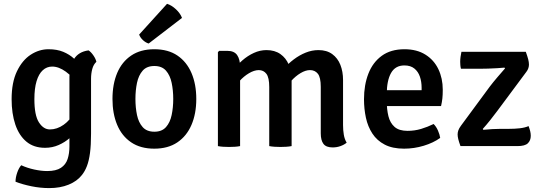

<svg xmlns="http://www.w3.org/2000/svg" viewBox="-20 -767 2837 1008"><path d="M486 -442.5Q471 -429 464.5 -405Q458 -381 458 -353.5V-65.5Q458 -5 452.5 36.2Q447 77.5 436.2 105.2Q425.5 133 409.5 152.5Q384.5 184.5 340.2 202.5Q296 220.5 238.5 220.5Q192 220.5 144.5 210.8Q97 201 61.5 187Q61.5 165.5 70 140.2Q78.5 115 91.5 100.5Q123 115 160 123Q197 131 227.5 131Q274.5 131 300 114Q325.5 97 335 67.8Q344.5 38.5 344.5 2V-366Q344.5 -417.5 368.2 -456.5Q392 -495.5 445 -502.5Q458 -494 470.2 -476.2Q482.5 -458.5 486 -442.5ZM41 -246.5Q41 -334.5 69 -392.8Q97 -451 141.2 -479.8Q185.5 -508.5 234.5 -508.5Q279.5 -508.5 312.2 -494.8Q345 -481 367.8 -460Q390.5 -439 406.5 -418L389.5 -319.5Q362.5 -364 325.5 -390.8Q288.5 -417.5 254 -417.5Q225.5 -417.5 204.5 -398.2Q183.5 -379 172 -341Q160.5 -303 160.5 -246Q160.5 -162 184.2 -124.8Q208 -87.5 242 -87.5Q279.5 -87.5 314.2 -112Q349 -136.5 369 -177L386.5 -90Q372 -66 346.8 -43.2Q321.5 -20.5 288.2 -5.8Q255 9 216.5 9Q157.5 9 118.8 -23.2Q80 -55.5 60.5 -113Q41 -170.5 41 -246.5Z M1010.5 -247.5Q1010.5 -170 985.2 -111.2Q960 -52.5 911 -19.5Q862 13.5 790 13.5Q717.5 13.5 668.5 -19.8Q619.5 -53 595 -111.8Q570.5 -170.5 570.5 -247.5Q570.5 -325 595.2 -383.8Q620 -442.5 669 -475.5Q718 -508.5 790 -508.5Q863 -508.5 911.8 -475.2Q960.5 -442 985.5 -383.2Q1010.5 -324.5 1010.5 -247.5ZM691 -247.5Q691 -202.5 699.2 -163.2Q707.5 -124 729 -99.8Q750.5 -75.5 790.5 -75.5Q830 -75.5 851.5 -99.8Q873 -124 881.2 -163.2Q889.5 -202.5 889.5 -247.5Q889.5 -292.5 881.2 -332Q873 -371.5 851.5 -396Q830 -420.5 790.5 -420.5Q750.5 -420.5 729 -396Q707.5 -371.5 699.2 -332Q691 -292.5 691 -247.5ZM857 -747Q881 -739.5 903.8 -718.2Q926.5 -697 935.5 -673L760.5 -538.5Q745 -543 730.8 -556Q716.5 -569 710.5 -585.5Z M1174 -500Q1209.5 -500 1225 -477.8Q1240.5 -455.5 1240.5 -416V0Q1229 2.5 1213.5 3.5Q1198 4.5 1182.5 4.5Q1167 4.5 1151.5 3.5Q1136 2.5 1124 0V-493L1130.5 -500ZM1393.5 -310Q1393.5 -359.5 1378.8 -379.2Q1364 -399 1338 -399Q1314 -398.5 1287 -382.5Q1260 -366.5 1237 -341Q1214 -315.5 1201.5 -286V-395.5Q1224 -425 1252.2 -449.8Q1280.5 -474.5 1312.8 -489.2Q1345 -504 1379 -504Q1422.5 -504 1452 -483.2Q1481.5 -462.5 1496.2 -427.2Q1511 -392 1511 -348V0Q1498.5 2.5 1483.2 3.5Q1468 4.5 1452.5 4.5Q1437 4.5 1421.5 3.5Q1406 2.5 1393.5 0ZM1664 -311Q1664 -360.5 1648.8 -379.8Q1633.5 -399 1607.5 -399Q1584.5 -399 1558 -383.2Q1531.5 -367.5 1507.8 -341Q1484 -314.5 1469 -283V-405.5Q1492.5 -432.5 1522.2 -455Q1552 -477.5 1585 -490.8Q1618 -504 1652 -504Q1695.5 -504 1724.2 -483Q1753 -462 1767 -426.5Q1781 -391 1781 -347V-110.5Q1781 -83.5 1785 -59.8Q1789 -36 1800 -18Q1787 -7 1767.5 0Q1748 7 1726.5 7Q1692 7 1678 -11.8Q1664 -30.5 1664 -67Z M1965 -210V-293.5H2193.5V-306.5Q2193.5 -338 2184.5 -364.5Q2175.5 -391 2155.5 -407.2Q2135.5 -423.5 2103 -423.5Q2055.5 -423.5 2033 -383.8Q2010.5 -344 2010.5 -272V-236.5Q2010.5 -192.5 2019.2 -157Q2028 -121.5 2051.5 -100.8Q2075 -80 2119.5 -80Q2156.5 -80 2190.8 -90.2Q2225 -100.5 2256.5 -116Q2270.5 -102 2279.5 -81.2Q2288.5 -60.5 2291 -43Q2255 -17 2204.5 -1.8Q2154 13.5 2101.5 13.5Q2040.5 13.5 1999.8 -7.8Q1959 -29 1935 -65.8Q1911 -102.5 1901 -149Q1891 -195.5 1891 -246Q1891 -321 1914 -380.2Q1937 -439.5 1984.2 -474Q2031.5 -508.5 2103.5 -508.5Q2168.5 -508.5 2213.5 -480.2Q2258.5 -452 2281.5 -403.8Q2304.5 -355.5 2304.5 -296Q2304.5 -269 2302.5 -250.5Q2300.5 -232 2295.5 -210Z M2551.5 -312.5Q2569 -335.5 2591 -361.2Q2613 -387 2631.5 -408L2628.5 -412Q2613 -410.5 2590 -409Q2567 -407.5 2542.5 -406.8Q2518 -406 2497.5 -406H2400Q2397.5 -415 2396.8 -425Q2396 -435 2396 -442.5Q2396 -454.5 2397.8 -468.5Q2399.5 -482.5 2402.5 -495H2740.5Q2749 -471.5 2753 -456Q2757 -440.5 2757 -428Q2757 -419 2753.8 -409Q2750.5 -399 2743.5 -390L2591.5 -185.5Q2574.5 -162.5 2553.8 -136.5Q2533 -110.5 2514.5 -90L2517.5 -85.5Q2541 -88 2564.5 -89.2Q2588 -90.5 2606.5 -90.5H2650.5Q2682 -90.5 2708.8 -93.5Q2735.5 -96.5 2755 -105Q2760.5 -90.5 2763.5 -78.5Q2766.5 -66.5 2766.5 -54Q2766.5 -29.5 2751.2 -14.8Q2736 0 2696.5 0H2397.5Q2389 -23.5 2385.8 -37Q2382.5 -50.5 2382.5 -61.5Q2382.5 -71.5 2386.2 -82.5Q2390 -93.5 2400 -107Z"/></svg>

Font: Signika Medium
Style: Regular
Weight: 500
Designer: Anna Giedry
Foundry: Anna Giedry
Version: Version 2.000